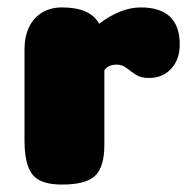

<svg xmlns="http://www.w3.org/2000/svg" viewBox="-20 -497 512 517"><path d="M261 -107Q261 -47 236 -23.5Q211 0 147 0Q88 0 67 -27.5Q46 -55 46 -118V-364Q46 -398 58 -423.5Q70 -449 93 -463Q116 -477 147 -477Q223 -477 247 -433Q305 -477 359 -477Q464 -477 464 -377Q464 -337 441 -312Q418 -287 381 -287Q359 -287 345.5 -296Q332 -305 320.5 -314Q309 -323 294 -323Q272 -323 261 -308Z"/></svg>

Font: Coiny
Style: Regular
Weight: 400
Version: Version 001.001